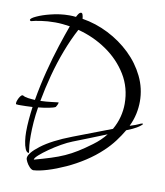

<svg xmlns="http://www.w3.org/2000/svg" viewBox="-100 -824 892 1041"><g transform="rotate(10 346.0 -304.0)"><path d="M154 139Q144 138 133 126.5Q122 115 115 101Q108 87 108 81Q108 53 166.5 8.5Q225 -36 332 -77L541 -157Q561 -192 570.5 -228.5Q580 -265 580 -301Q580 -390 536.5 -461Q493 -532 421 -581.5Q349 -631 263 -653Q232 -595 205.5 -525.5Q179 -456 159.5 -382.5Q140 -309 127 -238Q159 -239 186.5 -242.5Q214 -246 225 -247Q226 -247 226 -245Q226 -241 221.5 -231.5Q217 -222 215 -220Q204 -214 177.5 -209Q151 -204 121 -201Q114 -158 111 -118.5Q108 -79 108 -44Q108 -13 110 8.5Q112 30 115 50Q115 51 114 51Q102 51 94.5 33.5Q87 16 83.5 -9.5Q80 -35 80 -59Q80 -91 83 -126.5Q86 -162 91 -198Q72 -197 55.5 -196.5Q39 -196 27 -196Q19 -196 13 -196Q7 -196 4 -197H2Q-1 -197 -1 -203Q-1 -210 3.5 -221.5Q8 -233 14.5 -242Q21 -251 27 -251H29Q40 -244 58 -241.5Q76 -239 97 -238Q111 -320 131.5 -400Q152 -480 174.5 -549Q197 -618 214 -664Q194 -667 173.5 -669Q153 -671 133 -671Q90 -671 54.5 -665.5Q19 -660 2 -655Q-5 -656 -5 -661Q-5 -670 25.5 -684Q56 -698 96 -708Q149 -722 202 -722Q211 -722 220 -721.5Q229 -721 238 -720Q240 -724 241.5 -726.5Q243 -729 244 -731Q253 -747 262 -747Q268 -747 271 -738Q274 -729 275 -716Q350 -704 419 -669Q488 -634 542 -582Q596 -530 627.5 -465Q659 -400 659 -328Q659 -294 651.5 -259Q644 -224 627 -189Q663 -200 675 -206.5Q687 -213 694 -213Q697 -213 697 -211Q697 -209 688 -201.5Q679 -194 667 -187Q655 -180 646 -176L613 -162Q595 -131 571 -99Q547 -67 515 -37Q476 0 427.5 31.5Q379 63 328.5 86Q278 109 232.5 123Q187 137 154 139ZM147 82Q198 68 237.5 55.5Q277 43 310.5 28Q344 13 377 -7.5Q410 -28 449 -57Q490 -87 518 -123Q475 -106 429.5 -87.5Q384 -69 337 -51Q311 -41 278.5 -22.5Q246 -4 216 17Q186 38 166.5 55.5Q147 73 147 82Z"/></g></svg>

Font: Comforter
Style: Regular
Weight: 400
Designer: Robert E. Leuschke
Foundry: Robert E. Leuschke
Version: Version 1.013; ttfautohint (v1.8.3)